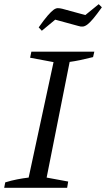

<svg xmlns="http://www.w3.org/2000/svg" viewBox="-24 -898 507 918"><path d="M-4 0 1 -26Q30 -35 58.5 -40.5Q87 -46 113 -49L232 -601L120 -622L126 -651H427L421 -625Q385 -616 358.5 -610.5Q332 -605 309 -602L199 -49L302 -30L297 0ZM176 -751 161 -767Q187 -804 204 -823.5Q221 -843 232 -851Q243 -859 252.5 -859Q262 -859 274 -856L384 -826L448 -878L463 -863Q438 -828 421.5 -808.5Q405 -789 393.5 -780.5Q382 -772 372 -771Q362 -770 350 -774L240 -804Z"/></svg>

Font: Piazzolla 24pt
Style: Italic
Weight: 400
Italic angle: -11.3°
Designer: Juan Pablo del Peral
Foundry: Huerta Tipografica
Version: Version 2.005